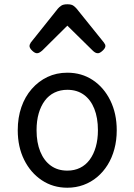

<svg xmlns="http://www.w3.org/2000/svg" viewBox="-20 -859 629 898"><path d="M295 19Q228 19 175.5 -16Q123 -51 93 -111.5Q63 -172 63 -250Q63 -309 80 -358Q97 -407 128.5 -443Q160 -479 202 -499Q244 -519 295 -519Q362 -519 414 -484.5Q466 -450 496 -389Q526 -328 526 -250Q526 -203 515 -162Q504 -121 483.5 -88Q463 -55 434.5 -31Q406 -7 370.5 6Q335 19 295 19ZM295 -61Q328 -61 354.5 -74Q381 -87 399.5 -112Q418 -137 428 -172Q438 -207 438 -250Q438 -308 421 -350.5Q404 -393 372 -416Q340 -439 295 -439Q262 -439 235 -426Q208 -413 189.5 -388Q171 -363 161 -328.5Q151 -294 151 -250Q151 -192 168.5 -149.5Q186 -107 218 -84Q250 -61 295 -61ZM153 -610Q143 -610 130.5 -622Q118 -634 118 -644Q118 -647 119 -650Q120 -653 124 -660L251 -819Q257 -826 266.5 -832.5Q276 -839 295 -839Q314 -839 323 -832.5Q332 -826 338 -819L466 -660Q471 -653 472 -650Q473 -647 473 -644Q473 -634 460 -622Q447 -610 438 -610Q431 -610 425 -613.5Q419 -617 413 -623L295 -739L178 -623Q171 -617 165 -613.5Q159 -610 153 -610Z"/></svg>

Font: Playwrite VN
Style: Regular
Weight: 400
Designer: Veronika Burian, José Scaglione
Foundry: TypeTogether
Version: Version 1.002